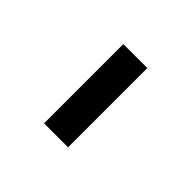

<svg xmlns="http://www.w3.org/2000/svg" viewBox="-68 -785 334 334"><g transform="rotate(45 98.5 -618.5)"><path d="M69 -521V-716H128V-521Z"/></g></svg>

Font: Raleway Thin
Style: Regular
Weight: 400
Version: Version 4.026